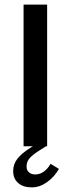

<svg xmlns="http://www.w3.org/2000/svg" viewBox="-20 -633 306 831"><path d="M235 98Q216 132 184 155Q152 178 118 178Q80 178 58.5 159Q37 140 37 107Q37 78 55 54.5Q73 31 111 7L122 0H82V-613H184V0H179L140 25Q114 43 104.5 56.5Q95 70 95 88Q95 104 105.5 113Q116 122 132 122Q153 122 170 109.5Q187 97 199 76Z"/></svg>

Font: Arya
Style: Regular
Weight: 400
Designer: Eduardo Rodriguez Tunni, Modular Infotech
Foundry: Eduardo Rodriguez Tunni, Modular Infotech
Version: Version 1.002